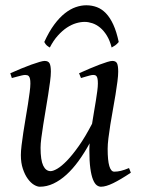

<svg xmlns="http://www.w3.org/2000/svg" viewBox="-20 -688 539 728"><path d="M476.1 -33.2Q436.5 -6.8 408.9 6.6Q381.3 20 362.8 20Q354.5 20 346.7 14.2Q338.9 8.3 332.5 -7.3Q326.2 -22.9 322.5 -50Q318.8 -77.1 318.8 -119.1Q318.8 -124.5 319.1 -131.1Q319.3 -137.7 319.8 -144.5Q299.8 -107.9 277.8 -77.6Q255.9 -47.4 231.9 -25.6Q208 -3.9 182.6 8.1Q157.2 20 130.9 20Q121.1 20 108.6 12.5Q96.2 4.9 85.2 -10.3Q74.2 -25.4 66.7 -47.9Q59.1 -70.3 59.1 -100.1Q59.1 -114.7 61.8 -137.2Q64.5 -159.7 68.4 -185.5Q72.3 -211.4 77.1 -239.3Q82 -267.1 85.9 -292.5Q89.8 -317.9 92.5 -338.4Q95.2 -358.9 95.2 -371.1Q95.2 -382.3 93.8 -388.9Q92.3 -395.5 89.6 -398.7Q86.9 -401.9 83.3 -402.8Q79.6 -403.8 75.2 -403.8Q70.8 -403.8 62.5 -401.9Q54.2 -399.9 45.9 -397.7Q37.6 -395.5 24.9 -392.1L19 -410.2Q39.6 -419.4 60.3 -428Q81.1 -436.5 98.6 -442.9Q116.2 -449.2 129.6 -453.1Q143.1 -457 148.9 -457Q163.1 -457 168 -447.8Q172.9 -438.5 172.9 -416Q172.9 -401.9 169.9 -378.9Q167 -356 162.6 -328.6Q158.2 -301.3 153.3 -272Q148.4 -242.7 144 -215.3Q139.6 -188 136.7 -165Q133.8 -142.1 133.8 -127.9Q133.8 -81.1 143.8 -60.1Q153.8 -39.1 171.9 -39.1Q181.6 -39.1 197.8 -48.6Q213.9 -58.1 234.4 -79.3Q254.9 -100.6 279.1 -134.8Q303.2 -168.9 329.1 -218.8Q332.5 -241.2 336.4 -263.7Q340.3 -286.1 343.5 -306.2Q346.7 -326.2 348.9 -343Q351.1 -359.9 351.1 -371.1Q351.1 -382.3 349.9 -388.9Q348.6 -395.5 346.2 -398.7Q343.8 -401.9 340.6 -402.8Q337.4 -403.8 333 -403.8Q328.6 -403.8 321 -401.9Q313.5 -399.9 305.9 -397.7Q298.3 -395.5 287.1 -392.1L279.8 -410.2Q300.3 -419.4 320.3 -428Q340.3 -436.5 357.2 -442.9Q374 -449.2 386.7 -453.1Q399.4 -457 405.8 -457Q419.4 -457 423.8 -447.8Q428.2 -438.5 428.2 -416Q428.2 -401.9 425.3 -379.2Q422.4 -356.4 418 -329.3Q413.6 -302.2 408.2 -272.7Q402.8 -243.2 398.4 -215.6Q394 -188 391.1 -164.1Q388.2 -140.1 388.2 -124Q388.2 -79.6 394.5 -58.3Q400.9 -37.1 413.1 -37.1Q425.8 -37.1 438.7 -40.3Q451.7 -43.5 469.2 -50.8ZM147.9 -528.8Q166 -568.4 185.8 -595Q205.6 -621.6 226.1 -637.7Q246.6 -653.8 267.1 -660.9Q287.6 -668 307.1 -668Q328.6 -668 347.4 -660.9Q366.2 -653.8 381.8 -637.5Q397.5 -621.1 409.7 -594.5Q421.9 -567.9 430.2 -528.8Q423.3 -520.5 417 -516.1Q410.6 -511.7 403.3 -507.8Q396.5 -534.7 385 -553.2Q373.5 -571.8 359.6 -583.3Q345.7 -594.7 330.3 -599.9Q314.9 -605 301.3 -605Q285.6 -605 268.3 -599.9Q251 -594.7 233.6 -583.3Q216.3 -571.8 199.5 -553.2Q182.6 -534.7 168.9 -507.8Q162.1 -511.7 157.5 -515.6Q152.8 -519.5 147.9 -528.8Z"/></svg>

Font: Akkhara
Style: Italic
Weight: 400
Italic angle: -7°
Designer: J. Victor Gaultney
Version: Version 1.00 June 13, 2006, initial release